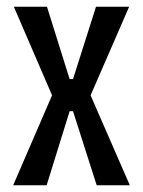

<svg xmlns="http://www.w3.org/2000/svg" viewBox="-20 -548 423 568"><path d="M19 0 134 -266 21 -528H119L186 -314H196L264 -528H362L248 -266L364 0H266L196 -219H186L118 0Z"/></svg>

Font: Bricolage Grotesque 24pt Condensed
Style: Regular
Weight: 400
Width: 3
Designer: Mathieu Triay
Foundry: Atelier Triay
Version: Version 1.001;gftools[0.9.33.dev8+g029e19f]